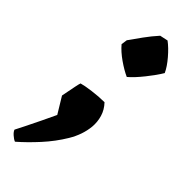

<svg xmlns="http://www.w3.org/2000/svg" viewBox="-207 -473 629 629"><g transform="rotate(45 107.5 -159.0)"><path d="M135 -274Q113 -284 88 -301.5Q63 -319 47 -338L50 -359Q64 -379 81 -402.5Q98 -426 117 -447L145 -453Q164 -439 184.5 -415Q205 -391 214 -371Q201 -349 177.5 -319.5Q154 -290 135 -274ZM26 135Q18 132 8.5 123.5Q-1 115 -3 108Q1 101 13 76.5Q25 52 39 23.5Q53 -5 62 -25L28 -81Q29 -86 32 -101.5Q35 -117 38 -132Q41 -147 43 -152Q56 -156 86 -160Q116 -164 142 -164Q159 -146 165.5 -124Q172 -102 170 -79Q166 -38 142.5 1Q119 40 87.5 74.5Q56 109 26 135Z"/></g></svg>

Font: Labrada ExtraBold
Style: Italic
Weight: 800
Italic angle: -7°
Designer: Mercedes Jáuregui
Foundry: Omnibus-Type Team
Version: Version 1.000; ttfautohint (v1.8.4.7-5d5b)